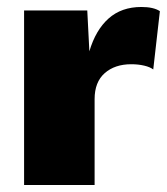

<svg xmlns="http://www.w3.org/2000/svg" viewBox="-20 -530 478 550"><path d="M438 -498 419 -331Q410 -338 393 -342Q376 -346 356 -346Q309 -346 280 -320.5Q251 -295 251 -246V0H49V-500H230L236 -383Q254 -444 291 -477Q328 -510 385 -510Q420 -510 438 -498Z"/></svg>

Font: Work Sans ExtraBold
Style: Regular
Weight: 800
Designer: Wei Huang
Foundry: Wei Huang
Version: Version 1.500